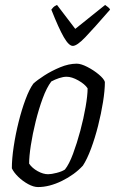

<svg xmlns="http://www.w3.org/2000/svg" viewBox="-20 -758 471 778"><path d="M134 0Q116 0 94 -12Q72 -24 54 -41.5Q36 -59 28 -76Q28 -114 35.5 -164Q43 -214 55.5 -264Q68 -314 83.5 -355.5Q99 -397 115 -419Q130 -433 159.5 -452Q189 -471 224 -485.5Q259 -500 291 -500Q308 -500 333.5 -487Q359 -474 380 -456.5Q401 -439 405 -426Q405 -392 397.5 -345Q390 -298 377.5 -248.5Q365 -199 349 -156Q333 -113 316 -87Q282 -50 231 -25Q180 0 134 0ZM175 -52Q188 -52 209.5 -57.5Q231 -63 243 -71Q260 -92 276 -135Q292 -178 305.5 -228.5Q319 -279 327 -325.5Q335 -372 335 -400Q324 -417 297.5 -432Q271 -447 250 -447Q236 -447 219.5 -441.5Q203 -436 188 -428Q169 -403 153 -359.5Q137 -316 124.5 -265.5Q112 -215 105 -169.5Q98 -124 98 -95Q110 -77 132.5 -64.5Q155 -52 175 -52ZM275 -572Q259 -572 238.5 -607.5Q218 -643 188 -719Q191 -723 196 -728.5Q201 -734 211 -738L285 -641L406 -738Q413 -733 419 -728Q425 -723 426 -719Q359 -642 325.5 -607Q292 -572 275 -572Z"/></svg>

Font: Texturina 72pt 72pt Light
Style: Italic
Weight: 300
Italic angle: -11°
Designer: Guillermo Torres Carreño
Foundry: Omnibus-Type
Version: Version 1.002; ttfautohint (v1.8.3)